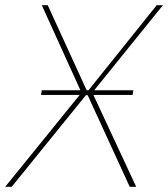

<svg xmlns="http://www.w3.org/2000/svg" viewBox="-42 -720 648 740"><path d="M116 -354H265L-22 0H3L289 -353H296L458 0H483L318 -354H469L472 -372H321L586 -700H562L299 -372H292L142 -700H119L268 -372H119Z"/></svg>

Font: Fixel Text 20240404 Thin
Style: Italic
Weight: 100
Width: 4
Italic angle: -10°
Designer: AlfaBravo + MacPaw
Foundry: Kyrylo Tkachov, Marchela Mozhyna, Serhii Makarenko, Maria Weinstein, Zakhar Kryvoshyya
Version: Version 1.211;Glyphs 3.2 (3225)